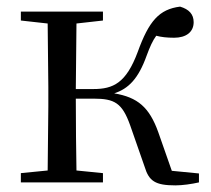

<svg xmlns="http://www.w3.org/2000/svg" viewBox="-20 -551 638 580"><path d="M417 -47C430 -4 449 9 510 9C531 9 559 5 581 0V-27L499 -35L458 -152C431 -227 396 -257 325 -269C368 -283 398 -313 423 -383C433 -410 441 -428 452 -443C467 -439 484 -437 506 -437C542 -437 565 -454 565 -484C565 -508 551 -523 524 -531C461 -523 430 -488 396 -394C361 -300 322 -282 262 -282H209L211 -480L291 -489V-516H43V-489L124 -480L126 -288V-229L124 -36L43 -28V0H291V-28L211 -36C210 -92 209 -176 209 -253H263C326 -253 349 -240 373 -173Z"/></svg>

Font: Source Han Serif KR
Style: Regular
Weight: 400
Designer: Ryoko NISHIZUKA 西塚涼子 (kana & ideographs); Frank Grießhammer (Latin, Greek & Cyrillic); Wenlong ZHANG 张文龙 (bopomofo); San
Foundry: Adobe
Version: Version 2.001;hotconv 1.1.0;makeotfexe 2.6.0